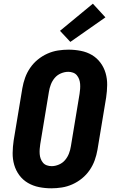

<svg xmlns="http://www.w3.org/2000/svg" viewBox="-20 -1012 640 1040"><path d="M258 8Q224 8 191.5 1.5Q159 -5 131.5 -21Q104 -37 85 -62.5Q66 -88 57 -119Q48 -150 48.5 -183.5Q49 -217 54 -251L101 -534Q106 -563 116 -591Q126 -619 143.5 -644.5Q161 -670 185 -689.5Q209 -709 237 -721.5Q265 -734 294 -738.5Q323 -743 351 -743Q385 -743 418 -736.5Q451 -730 478 -714Q505 -698 524 -672.5Q543 -647 552 -616Q561 -585 560.5 -551.5Q560 -518 555 -484L508 -201Q503 -172 493 -144Q483 -116 465.5 -90.5Q448 -65 424 -45.5Q400 -26 372 -13.5Q344 -1 315 3.5Q286 8 258 8ZM260 -112Q279 -112 299 -120.5Q319 -129 332.5 -145Q346 -161 353.5 -180.5Q361 -200 364 -220L411 -504Q413 -517 414 -530.5Q415 -544 414 -557.5Q413 -571 408.5 -583Q404 -595 396 -604.5Q388 -614 375.5 -618.5Q363 -623 350 -623Q330 -623 310 -614.5Q290 -606 276.5 -590Q263 -574 255.5 -554.5Q248 -535 245 -515L198 -231Q196 -218 195 -204.5Q194 -191 195 -177.5Q196 -164 200.5 -152Q205 -140 213 -130.5Q221 -121 233.5 -116.5Q246 -112 260 -112ZM361 -785 305 -845 483 -992 551 -918Z"/></svg>

Font: Iosevka SS04 Hv Ex Obl
Style: Regular
Weight: 900
Width: 7
Italic angle: -9°
Monospace: yes
Designer: Belleve Invis
Foundry: Belleve Invis
Version: Version 19.0.0; ttfautohint (v1.8.4)